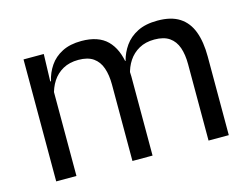

<svg xmlns="http://www.w3.org/2000/svg" viewBox="-75 -621 966 742"><g transform="rotate(-15 408.0 -249.5)"><path d="M675.5 0V-305.5Q675.5 -344 665.8 -372.2Q656 -400.5 633.8 -416Q611.5 -431.5 574 -431.5Q538.5 -431.5 512.5 -417Q486.5 -402.5 470.5 -378.2Q454.5 -354 448 -323L435.5 -380.5H445.5Q453.5 -412 472.5 -439Q491.5 -466 524 -482.5Q556.5 -499 604.5 -499Q659 -499 692.2 -477.5Q725.5 -456 741 -414.8Q756.5 -373.5 756.5 -314.5V0ZM66 0V-488H147L143.5 -371L147 -366V0ZM371 0V-305.5Q371 -344 361.2 -372.2Q351.5 -400.5 329.5 -416Q307.5 -431.5 270 -431.5Q234 -431.5 208 -417Q182 -402.5 166 -377.8Q150 -353 143.5 -321.5L128.5 -379H146.5Q154 -412 172.5 -439.2Q191 -466.5 222.8 -482.8Q254.5 -499 300 -499Q367.5 -499 402.8 -464Q438 -429 447 -362Q449.5 -352 450.5 -340.2Q451.5 -328.5 451.5 -317V0Z"/></g></svg>

Font: Anek Latin Medium
Style: Regular
Weight: 400
Version: Version 1.003